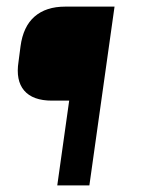

<svg xmlns="http://www.w3.org/2000/svg" viewBox="-20 -560 431 580"><path d="M326 -540 250 0H153L189 -256H137Q79 -256 53 -286.5Q27 -317 36 -374L42 -420Q50 -480 84.5 -510Q119 -540 177 -540Z"/></svg>

Font: Pathway Extreme Condensed Medium
Style: Italic
Weight: 500
Width: 3
Italic angle: -8°
Version: Version 1.001;gftools[0.9.26]